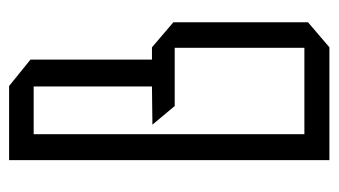

<svg xmlns="http://www.w3.org/2000/svg" viewBox="-181 -563 744 422"><g transform="rotate(-90 191.0 -352.0)"><path d="M107 -650V-704H212V-650ZM50 0V-55H297V0ZM50 -55V-704H107V-55ZM271 -377 246 -390H212V-704H213L271 -657ZM169 -340 128 -389 212 -390H297V-340ZM297 0V-390H298L353 -343V-47L298 0Z"/></g></svg>

Font: Foldit Light
Style: Regular
Weight: 300
Version: Version 1.003